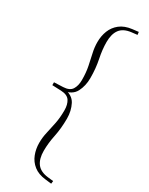

<svg xmlns="http://www.w3.org/2000/svg" viewBox="-219 -749 716 923"><g transform="rotate(30 139.0 -288.0)"><path d="M21 -279.5V-295.5L70.5 -297.5Q106 -299 119 -319.5Q132 -340 132 -372Q132 -413 125.2 -446.2Q118.5 -479.5 111.8 -508.8Q105 -538 105 -567.5Q105 -601.5 116.5 -630.8Q128 -660 153.2 -680Q178.5 -700 219 -705L253 -709L255 -693.5L224 -690Q181 -685 162 -659.8Q143 -634.5 143 -590Q143 -547.5 152.8 -500.8Q162.5 -454 162.5 -400Q162.5 -357.5 144.8 -323Q127 -288.5 76.5 -281.5V-294Q127 -287 144.8 -252.5Q162.5 -218 162.5 -175.5Q162.5 -121.5 152.8 -74.8Q143 -28 143 14.5Q143 58.5 162 84Q181 109.5 224 114.5L255 118L253 133.5L219 129.5Q178.5 125 153.2 105Q128 85 116.5 55.2Q105 25.5 105 -8Q105 -38 111.8 -67Q118.5 -96 125.2 -129.2Q132 -162.5 132 -203.5Q132 -235.5 119 -255.8Q106 -276 70.5 -277.5Z"/></g></svg>

Font: Newsreader 24pt ExtraLight
Style: Regular
Weight: 250
Designer: Hugues Gentile
Foundry: Production Type
Version: Version 1.003